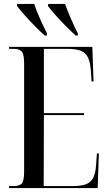

<svg xmlns="http://www.w3.org/2000/svg" viewBox="-20 -951 548 971"><path d="M26 0V-10H48Q77 -10 89.5 -22.5Q102 -35 102 -84V-628Q102 -678 89.5 -691Q77 -704 48 -704H26V-714H447L453 -539H443L440 -589Q437 -634 425.5 -659Q414 -684 389 -694Q364 -704 320 -704H202V-379H405V-369H202L201 -10H348Q391 -10 415.5 -19.5Q440 -29 451.5 -52Q463 -75 466 -116L470 -175H480L474 0ZM207 -771Q184 -791 156 -819.5Q128 -848 103 -876Q78 -904 66 -921L67 -931H153Q164 -897 182.5 -856Q201 -815 218 -781L216 -771ZM363 -771Q341 -791 312.5 -819.5Q284 -848 259.5 -876Q235 -904 222 -921L224 -931H309Q321 -897 339 -856Q357 -815 374 -781L373 -771Z"/></svg>

Font: Noto Serif Display ExtraCondensed Medium
Style: Regular
Weight: 500
Width: 2
Designer: Monotype Design Team
Foundry: Monotype Imaging Inc.
Version: Version 2.009